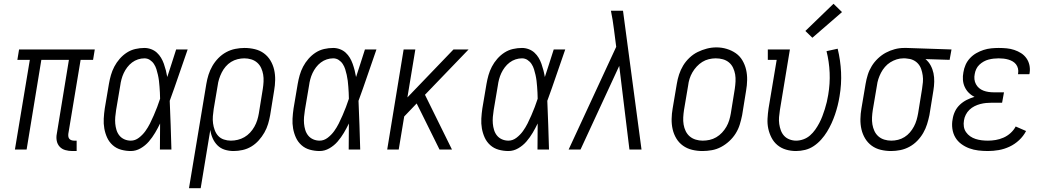

<svg xmlns="http://www.w3.org/2000/svg" viewBox="-20 -792 5540 1017"><path d="M363 8Q344 8 326 3Q308 -2 296 -15Q284 -28 280.5 -46.5Q277 -65 281 -84L345 -475H199L121 0H59L138 -475H72L81 -530H482L473 -475H407L342 -84Q341 -76 342 -69Q343 -62 347 -57Q351 -52 358 -49.5Q365 -47 372 -47H386V8Z M673 8Q647 8 621.5 1Q596 -6 577 -23Q558 -40 547.5 -63Q537 -86 532.5 -111.5Q528 -137 529.5 -164Q531 -191 535 -218L557 -348Q561 -371 567.5 -394Q574 -417 585.5 -439Q597 -461 614 -480.5Q631 -500 652 -513.5Q673 -527 697 -532.5Q721 -538 745 -538Q763 -538 780.5 -531.5Q798 -525 811 -513Q824 -501 833 -486Q842 -471 848 -454Q854 -437 858.5 -419.5Q863 -402 866 -384Q878 -420 889.5 -456.5Q901 -493 913 -530H974Q950 -462 927 -394Q904 -326 879 -258Q882 -194 884 -129.5Q886 -65 888 0H827Q827 -34 827.5 -68.5Q828 -103 828 -138Q816 -113 801.5 -88.5Q787 -64 768.5 -42.5Q750 -21 725 -6.5Q700 8 673 8ZM673 -47Q696 -47 716 -62.5Q736 -78 750 -97.5Q764 -117 774.5 -138Q785 -159 794.5 -181Q804 -203 812.5 -225Q821 -247 828 -269Q828 -285 827 -301Q826 -317 825 -332.5Q824 -348 822 -364Q820 -380 816.5 -395.5Q813 -411 808.5 -425.5Q804 -440 795.5 -453Q787 -466 774 -474.5Q761 -483 745 -483Q728 -483 711 -477.5Q694 -472 679.5 -461Q665 -450 654 -435.5Q643 -421 635.5 -405Q628 -389 623.5 -372Q619 -355 617 -339L595 -209Q592 -191 590.5 -172.5Q589 -154 590.5 -137Q592 -120 597 -103.5Q602 -87 612.5 -74Q623 -61 639 -54Q655 -47 673 -47Z M981 205 1073 -348Q1077 -372 1084.5 -396Q1092 -420 1105 -442.5Q1118 -465 1136.5 -484Q1155 -503 1178 -515.5Q1201 -528 1226 -533Q1251 -538 1275 -538Q1303 -538 1330 -531.5Q1357 -525 1378 -509.5Q1399 -494 1412.5 -471.5Q1426 -449 1432 -423Q1438 -397 1437.5 -368.5Q1437 -340 1432 -312L1411 -182Q1407 -159 1400 -135.5Q1393 -112 1380.5 -90Q1368 -68 1350.5 -48.5Q1333 -29 1311.5 -16Q1290 -3 1265.5 2.5Q1241 8 1217 8Q1193 8 1170.5 1Q1148 -6 1132 -22Q1116 -38 1106.5 -59.5Q1097 -81 1094 -104L1043 205ZM1203 -47Q1221 -47 1239.5 -51.5Q1258 -56 1274.5 -65.5Q1291 -75 1304.5 -89.5Q1318 -104 1327.5 -121Q1337 -138 1342.5 -155.5Q1348 -173 1351 -191L1372 -321Q1375 -340 1376 -359.5Q1377 -379 1374 -397Q1371 -415 1363.5 -431.5Q1356 -448 1342.5 -460Q1329 -472 1311 -477.5Q1293 -483 1274 -483Q1257 -483 1238.5 -478.5Q1220 -474 1204 -464Q1188 -454 1175.5 -439.5Q1163 -425 1154.5 -408Q1146 -391 1140.5 -373.5Q1135 -356 1133 -339L1112 -215Q1109 -196 1107.5 -176.5Q1106 -157 1108.5 -138.5Q1111 -120 1117.5 -102.5Q1124 -85 1136 -72Q1148 -59 1166 -53Q1184 -47 1203 -47Z M1673 8Q1647 8 1621.5 1Q1596 -6 1577 -23Q1558 -40 1547.5 -63Q1537 -86 1532.5 -111.5Q1528 -137 1529.5 -164Q1531 -191 1535 -218L1557 -348Q1561 -371 1567.5 -394Q1574 -417 1585.5 -439Q1597 -461 1614 -480.5Q1631 -500 1652 -513.5Q1673 -527 1697 -532.5Q1721 -538 1745 -538Q1763 -538 1780.5 -531.5Q1798 -525 1811 -513Q1824 -501 1833 -486Q1842 -471 1848 -454Q1854 -437 1858.5 -419.5Q1863 -402 1866 -384Q1878 -420 1889.5 -456.5Q1901 -493 1913 -530H1974Q1950 -462 1927 -394Q1904 -326 1879 -258Q1882 -194 1884 -129.5Q1886 -65 1888 0H1827Q1827 -34 1827.5 -68.5Q1828 -103 1828 -138Q1816 -113 1801.5 -88.5Q1787 -64 1768.5 -42.5Q1750 -21 1725 -6.5Q1700 8 1673 8ZM1673 -47Q1696 -47 1716 -62.5Q1736 -78 1750 -97.5Q1764 -117 1774.5 -138Q1785 -159 1794.5 -181Q1804 -203 1812.5 -225Q1821 -247 1828 -269Q1828 -285 1827 -301Q1826 -317 1825 -332.5Q1824 -348 1822 -364Q1820 -380 1816.5 -395.5Q1813 -411 1808.5 -425.5Q1804 -440 1795.5 -453Q1787 -466 1774 -474.5Q1761 -483 1745 -483Q1728 -483 1711 -477.5Q1694 -472 1679.5 -461Q1665 -450 1654 -435.5Q1643 -421 1635.5 -405Q1628 -389 1623.5 -372Q1619 -355 1617 -339L1595 -209Q1592 -191 1590.5 -172.5Q1589 -154 1590.5 -137Q1592 -120 1597 -103.5Q1602 -87 1612.5 -74Q1623 -61 1639 -54Q1655 -47 1673 -47Z M2031 0 2118 -530H2180L2138 -276L2382 -530H2462L2231 -290L2374 0H2308L2212 -194L2187 -244L2121 -175L2092 0Z M2673 8Q2647 8 2621.5 1Q2596 -6 2577 -23Q2558 -40 2547.5 -63Q2537 -86 2532.5 -111.5Q2528 -137 2529.5 -164Q2531 -191 2535 -218L2557 -348Q2561 -371 2567.5 -394Q2574 -417 2585.5 -439Q2597 -461 2614 -480.5Q2631 -500 2652 -513.5Q2673 -527 2697 -532.5Q2721 -538 2745 -538Q2763 -538 2780.5 -531.5Q2798 -525 2811 -513Q2824 -501 2833 -486Q2842 -471 2848 -454Q2854 -437 2858.5 -419.5Q2863 -402 2866 -384Q2878 -420 2889.5 -456.5Q2901 -493 2913 -530H2974Q2950 -462 2927 -394Q2904 -326 2879 -258Q2882 -194 2884 -129.5Q2886 -65 2888 0H2827Q2827 -34 2827.5 -68.5Q2828 -103 2828 -138Q2816 -113 2801.5 -88.5Q2787 -64 2768.5 -42.5Q2750 -21 2725 -6.5Q2700 8 2673 8ZM2673 -47Q2696 -47 2716 -62.5Q2736 -78 2750 -97.5Q2764 -117 2774.5 -138Q2785 -159 2794.5 -181Q2804 -203 2812.5 -225Q2821 -247 2828 -269Q2828 -285 2827 -301Q2826 -317 2825 -332.5Q2824 -348 2822 -364Q2820 -380 2816.5 -395.5Q2813 -411 2808.5 -425.5Q2804 -440 2795.5 -453Q2787 -466 2774 -474.5Q2761 -483 2745 -483Q2728 -483 2711 -477.5Q2694 -472 2679.5 -461Q2665 -450 2654 -435.5Q2643 -421 2635.5 -405Q2628 -389 2623.5 -372Q2619 -355 2617 -339L2595 -209Q2592 -191 2590.5 -172.5Q2589 -154 2590.5 -137Q2592 -120 2597 -103.5Q2602 -87 2612.5 -74Q2623 -61 2639 -54Q2655 -47 2673 -47Z M2992 0 3244 -544 3232 -637Q3229 -661 3225 -686Q3221 -711 3216 -735H3280L3378 0H3314L3260 -443L3055 0Z M3701 8Q3673 8 3646 1.5Q3619 -5 3597.5 -20.5Q3576 -36 3562.5 -58.5Q3549 -81 3543 -107Q3537 -133 3537.5 -161.5Q3538 -190 3543 -218L3565 -348Q3569 -373 3577 -397.5Q3585 -422 3598.5 -444.5Q3612 -467 3632 -486Q3652 -505 3675.5 -516.5Q3699 -528 3724 -534.5Q3749 -541 3775 -541Q3803 -541 3829.5 -533Q3856 -525 3877.5 -510Q3899 -495 3912.5 -472Q3926 -449 3932 -423Q3938 -397 3937.5 -368.5Q3937 -340 3932 -312L3911 -182Q3906 -157 3898.5 -132.5Q3891 -108 3877 -85.5Q3863 -63 3843 -44.5Q3823 -26 3799.5 -13.5Q3776 -1 3750.5 3.5Q3725 8 3701 8ZM3702 -47Q3720 -47 3738.5 -51Q3757 -55 3774 -65Q3791 -75 3804.5 -89.5Q3818 -104 3827.5 -120.5Q3837 -137 3842.5 -155Q3848 -173 3851 -191L3872 -321Q3875 -341 3876 -360.5Q3877 -380 3874 -398Q3871 -416 3863 -433Q3855 -450 3841 -461.5Q3827 -473 3809 -478Q3791 -483 3771 -483Q3753 -483 3734.5 -478.5Q3716 -474 3700 -464Q3684 -454 3670.5 -439.5Q3657 -425 3647.5 -408.5Q3638 -392 3632.5 -374.5Q3627 -357 3625 -339L3603 -209Q3600 -189 3599 -170Q3598 -151 3601 -132.5Q3604 -114 3612 -97.5Q3620 -81 3633.5 -69.5Q3647 -58 3665 -52.5Q3683 -47 3702 -47Z M4196 8Q4169 8 4143.5 0.5Q4118 -7 4098.5 -23Q4079 -39 4067 -62Q4055 -85 4049.5 -110.5Q4044 -136 4045.5 -163.5Q4047 -191 4051 -218L4094 -475H4047V-530H4164L4111 -209Q4108 -190 4106.5 -171.5Q4105 -153 4107.5 -135.5Q4110 -118 4116 -101.5Q4122 -85 4133.5 -72.5Q4145 -60 4162 -53.5Q4179 -47 4197 -47Q4216 -47 4235.5 -54Q4255 -61 4270.5 -74.5Q4286 -88 4298 -105Q4310 -122 4319.5 -140Q4329 -158 4336 -176.5Q4343 -195 4349 -214Q4355 -233 4359.5 -252Q4364 -271 4367 -290Q4377 -349 4374.5 -407Q4372 -465 4358 -521L4417 -534Q4432 -473 4435 -409.5Q4438 -346 4427 -282Q4423 -257 4417 -233Q4411 -209 4403 -185.5Q4395 -162 4384.5 -139Q4374 -116 4360.5 -94Q4347 -72 4329.5 -52.5Q4312 -33 4290.5 -18.5Q4269 -4 4244.5 2Q4220 8 4196 8ZM4283 -592 4246 -628 4395 -772 4440 -728Z M4700 8Q4672 8 4645 1.5Q4618 -5 4597 -20.5Q4576 -36 4562.5 -58.5Q4549 -81 4543 -107Q4537 -133 4537.5 -161.5Q4538 -190 4543 -218L4565 -348Q4569 -372 4576.5 -396Q4584 -420 4597.5 -442Q4611 -464 4630.5 -482.5Q4650 -501 4672.5 -513Q4695 -525 4719.5 -531.5Q4744 -538 4769 -538Q4772 -538 4775.5 -538Q4779 -538 4783 -538L5020 -530L5010 -475L4882 -479Q4899 -465 4909.5 -445.5Q4920 -426 4924.5 -404.5Q4929 -383 4928.5 -359.5Q4928 -336 4924 -312L4903 -182Q4898 -158 4890.5 -134Q4883 -110 4870 -87.5Q4857 -65 4838.5 -46Q4820 -27 4797 -14.5Q4774 -2 4749 3Q4724 8 4700 8ZM4701 -47Q4719 -47 4737 -51.5Q4755 -56 4771 -66Q4787 -76 4799.5 -90.5Q4812 -105 4821 -122Q4830 -139 4835 -156.5Q4840 -174 4843 -191L4864 -321Q4867 -339 4868.5 -357Q4870 -375 4867.5 -392.5Q4865 -410 4859.5 -426Q4854 -442 4843 -454.5Q4832 -467 4816.5 -474Q4801 -481 4783 -482L4774 -483Q4771 -483 4769 -483Q4767 -483 4765 -483Q4747 -483 4729.5 -477.5Q4712 -472 4696 -462Q4680 -452 4667.5 -437.5Q4655 -423 4646.5 -406.5Q4638 -390 4632.5 -373Q4627 -356 4625 -339L4603 -209Q4600 -190 4599 -170.5Q4598 -151 4601 -133Q4604 -115 4611.5 -98.5Q4619 -82 4632.5 -70Q4646 -58 4664 -52.5Q4682 -47 4701 -47Z M5213 8Q5187 8 5162 5Q5137 2 5114 -6.5Q5091 -15 5071.5 -29.5Q5052 -44 5040 -64.5Q5028 -85 5024.5 -110.5Q5021 -136 5026 -161Q5029 -182 5038.5 -202Q5048 -222 5064.5 -237.5Q5081 -253 5101 -263Q5121 -273 5142 -279Q5125 -287 5111.5 -300.5Q5098 -314 5090 -331.5Q5082 -349 5080.5 -369Q5079 -389 5083 -409Q5086 -429 5094.5 -448.5Q5103 -468 5118 -484Q5133 -500 5151.5 -510.5Q5170 -521 5190 -527.5Q5210 -534 5230.5 -536Q5251 -538 5270 -538Q5292 -538 5312.5 -536Q5333 -534 5352.5 -527.5Q5372 -521 5388.5 -510.5Q5405 -500 5416.5 -484Q5428 -468 5432.5 -448Q5437 -428 5434 -407Q5434 -405 5433.5 -403Q5433 -401 5432 -399H5372Q5372 -401 5372.5 -402Q5373 -403 5373 -404Q5375 -417 5372 -429.5Q5369 -442 5361.5 -451.5Q5354 -461 5343.5 -467Q5333 -473 5321 -476.5Q5309 -480 5296 -481.5Q5283 -483 5270 -483Q5257 -483 5243.5 -481.5Q5230 -480 5216.5 -476.5Q5203 -473 5190.5 -466Q5178 -459 5167.5 -449Q5157 -439 5151 -426Q5145 -413 5143 -400Q5140 -386 5141.5 -372Q5143 -358 5149.5 -346Q5156 -334 5166 -325.5Q5176 -317 5189 -312Q5202 -307 5216 -305Q5230 -303 5244 -303H5298L5288 -248H5235Q5219 -248 5203.5 -246.5Q5188 -245 5172.5 -241Q5157 -237 5142 -229.5Q5127 -222 5115 -210.5Q5103 -199 5095.5 -184Q5088 -169 5086 -154Q5083 -137 5085.5 -121Q5088 -105 5097 -92Q5106 -79 5119 -70Q5132 -61 5147.5 -56Q5163 -51 5179.5 -49Q5196 -47 5213 -47Q5233 -47 5254 -50.5Q5275 -54 5295.5 -63Q5316 -72 5333 -87.5Q5350 -103 5360 -122L5415 -98Q5401 -71 5378 -49.5Q5355 -28 5327 -15Q5299 -2 5270 3Q5241 8 5213 8Z"/></svg>

Font: Iosevka Slab Light
Style: Italic
Weight: 300
Italic angle: -9°
Monospace: yes
Designer: Belleve Invis
Foundry: Belleve Invis
Version: Version 11.1.1; ttfautohint (v1.8.3)